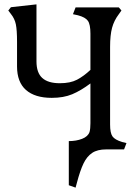

<svg xmlns="http://www.w3.org/2000/svg" viewBox="-20 -684 639 879"><path d="M559 -29 548 0H466Q426 0 402 16Q378 32 362.5 64Q347 96 332 153L326 175L295 164V-38Q329 -38 356 -48.5Q383 -59 390 -80Q394 -95 394 -120V-302Q350 -269 310.5 -252.5Q271 -236 217 -236Q140 -236 99 -272Q58 -308 58 -380V-492Q58 -547 52.5 -573Q47 -599 30 -620L18 -636L30 -651L147 -664V-403Q147 -351 173.5 -327Q200 -303 254 -303Q302 -303 332.5 -319Q363 -335 394 -364V-530Q394 -572 382.5 -588.5Q371 -605 337 -614L314 -619L326 -650H524L536 -636L524 -619Q502 -590 493 -556.5Q484 -523 484 -469V-114Q484 -75 495 -59.5Q506 -44 539 -34Z"/></svg>

Font: Kurale
Style: Regular
Weight: 400
Designer: Eduardo Rodriguez Tunni
Foundry: Eduardo Rodriguez Tunni
Version: Version 2.000